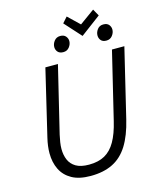

<svg xmlns="http://www.w3.org/2000/svg" viewBox="-139 -1055 964 1167"><g transform="rotate(-15 343.0 -471.0)"><path d="M285 16Q213 16 167.5 -9.5Q122 -35 100 -79.5Q78 -124 78 -182Q78 -204 81 -227.5Q84 -251 90 -276L189 -693H268L167 -275Q162 -253 158.5 -230.5Q155 -208 155 -188Q155 -150 168 -119.5Q181 -89 211 -71Q241 -53 293 -53Q352 -53 392.5 -75.5Q433 -98 460.5 -146Q488 -194 506 -270L608 -693H686L582 -260Q559 -164 521 -103Q483 -42 425 -13Q367 16 285 16ZM457 -819 363 -923 394 -958 466 -889 560 -957 584 -914ZM319 -754Q296 -754 284.5 -767Q273 -780 273 -798Q273 -818 287 -836Q301 -854 325 -854Q348 -854 359.5 -840.5Q371 -827 371 -810Q371 -790 357 -772Q343 -754 319 -754ZM590 -754Q567 -754 556 -767Q545 -780 545 -798Q545 -818 558.5 -836Q572 -854 596 -854Q620 -854 631 -840.5Q642 -827 642 -810Q642 -790 628 -772Q614 -754 590 -754Z"/></g></svg>

Font: Ubuntu Sans
Style: Italic
Weight: 400
Italic angle: -13.5°
Designer: Dalton Maag Ltd
Foundry: Dalton Maag Ltd
Version: Version 1.006